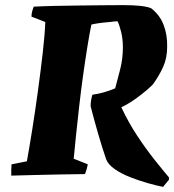

<svg xmlns="http://www.w3.org/2000/svg" viewBox="-20 -680 680 750"><path d="M24 6Q24 -5 24 -16Q24 -27 25 -38L85 -50Q95 -105 106.5 -177.5Q118 -250 128.5 -327Q139 -404 147 -474Q155 -544 157 -594L103 -615Q103 -625 105.5 -635Q108 -645 112 -654Q149 -656 195.5 -657Q242 -658 290.5 -658.5Q339 -659 383 -659.5Q427 -660 460 -660Q502 -660 528.5 -657Q555 -654 570 -648Q604 -622 619 -583Q634 -544 633 -497Q633 -453 617 -418Q601 -383 577 -350Q555 -328 520.5 -302Q486 -276 454 -261Q482 -201 516.5 -149Q551 -97 584 -55.5Q617 -14 640 13V22L617 50Q591 45 556 35Q521 25 487 11.5Q453 -2 428 -19.5Q403 -37 395 -57Q380 -100 363.5 -157Q347 -214 334 -265Q334 -288 341 -310Q363 -313 384.5 -319Q406 -325 430 -335Q439 -369 449.5 -409.5Q460 -450 460 -495Q460 -528 453 -556Q446 -584 439 -597Q432 -597 424.5 -596Q417 -595 409 -594Q383 -592 363 -589Q343 -586 337 -584Q330 -551 321.5 -498.5Q313 -446 304.5 -385Q296 -324 289 -262Q282 -200 276.5 -147Q271 -94 268 -60L323 -38Q321 -28 318.5 -19Q316 -10 312 0Q257 1 211.5 1.5Q166 2 121 3.5Q76 5 24 6Z"/></svg>

Font: Labrada ExtraBold
Style: Italic
Weight: 800
Italic angle: -7°
Designer: Mercedes Jáuregui
Foundry: Omnibus-Type Team
Version: Version 1.000; ttfautohint (v1.8.4.7-5d5b)